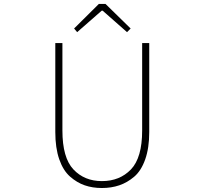

<svg xmlns="http://www.w3.org/2000/svg" viewBox="-20 -945 1040 978"><path d="M261.7 -272.5V-725.6H297.9V-280.3Q297.9 -141.6 354 -82Q410.2 -22.5 499 -22.5Q589.8 -22.5 647 -82Q704.1 -141.6 704.1 -280.3V-725.6H740.2V-272.5Q740.2 -191.4 719.7 -133.3Q699.2 -75.2 663.6 -44.9Q627.9 -14.6 587.4 -1Q546.9 12.7 499 12.7Q451.2 12.7 411.6 -1Q372.1 -14.6 336.9 -45.4Q301.8 -76.2 281.7 -133.8Q261.7 -191.4 261.7 -272.5ZM357.4 -799.8 483.4 -924.8H517.6L645.5 -799.8L627 -781.2L502.9 -890.6H498L373 -781.2Z"/></svg>

Font: Gen Shin Gothic Monospace ExtraLight
Style: Regular
Weight: 200
Designer: [Source Han Sans]
Ryoko NISHIZUKA  (kana & ideographs); Paul D. Hunt (Latin, Greek & Cyrillic); Wenlong ZHANG  (bopomofo
Version: Version 1.002.20150607